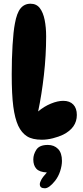

<svg xmlns="http://www.w3.org/2000/svg" viewBox="-20 -745 444 1032"><path d="M205 6Q154 6 125 -12.5Q96 -31 78 -69Q60 -108 51.5 -172Q43 -236 43 -346Q43 -428 47.5 -502.5Q52 -577 60 -618Q70 -675 90.5 -700Q111 -725 144 -725Q176 -725 194 -701.5Q212 -678 220 -638Q228 -598 228 -550Q228 -447 216 -341.5Q204 -236 185 -146Q217 -173 253.5 -188Q290 -203 320 -203Q355 -203 374 -183Q393 -163 393 -127Q393 -58 319 -21Q296 -10 265 -2Q234 6 205 6ZM276 227Q244 267 221 267Q194 267 194 245Q194 236 202 221Q210 206 232 182Q192 180 175.5 162Q159 144 159 112Q159 85 175.5 59.5Q192 34 237 34Q271 34 292 55.5Q313 77 313 120Q313 145 303.5 174.5Q294 204 276 227Z"/></svg>

Font: DynaPuff Condensed Medium
Style: Regular
Weight: 500
Width: 3
Designer: Toshi Omagari, Jennifer Daniel
Foundry: Google Fonts
Version: Version 2.000; ttfautohint (v1.8.4.7-5d5b)